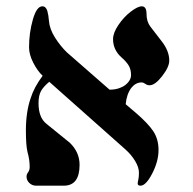

<svg xmlns="http://www.w3.org/2000/svg" viewBox="-20 -576 610 608"><path d="M62 -163C62 -131.7 63.7 -109 67 -95C71.7 -78.3 74 -62.7 74 -48C74 -41.3 72.7 -36 70 -32C66 -26.7 64 -21.7 64 -17C64 -9 67 -2.2 73 3.5C79 9.2 86 12 94 12H182C215.3 12 232 -10 232 -54C232 -80.7 221.7 -104 201 -124L127 -184C110.3 -197.3 102 -219 102 -249C102 -265.7 104.7 -278.7 110 -288C115.3 -297.3 124 -307 136 -317L377 -103C389.7 -91.7 400 -79.3 408 -66C416 -52.7 420 -40.3 420 -29C420 -19.7 419.3 -12.3 418 -7C416.7 -1.7 416 2.3 416 5C416 9.7 419 12 425 12C436.3 12 448.7 -0.8 462 -26.5C475.3 -52.2 482 -77 482 -101C482 -124.3 476.3 -144.3 465 -161C453.7 -177.7 436 -196.3 412 -217L378 -246C380 -267.3 386 -284.7 396 -298C405.3 -309.3 416 -315 428 -315C432 -315 436.3 -313.3 441 -310C444.3 -307.3 448.7 -306 454 -306C465.3 -306 478.5 -315.7 493.5 -335C508.5 -354.3 516 -370.7 516 -384C516 -404 508.3 -424 493 -444L456 -492C448 -502.7 444 -516 444 -532C444 -548 439 -556 429 -556C420.3 -556 408.7 -550.3 394 -539C379.3 -527.7 366.3 -513.7 355 -497C343.7 -480.3 338 -465.3 338 -452C338 -429.3 347 -410 365 -394C375 -385.3 382.5 -376.8 387.5 -368.5C392.5 -360.2 395 -350 395 -338C395 -330 391.8 -322.3 385.5 -315C379.2 -307.7 371.7 -302.3 363 -299C353 -294.3 341 -292 327 -292L192 -410C178.7 -422.7 166.2 -438.2 154.5 -456.5C142.8 -474.8 136.3 -492.7 135 -510C134.3 -516.7 133.7 -522.3 133 -527C132.3 -531.7 131.3 -536.3 130 -541C128.7 -545.7 126.7 -549.3 124 -552C121.3 -554.7 118 -556 114 -556C102 -556 92 -542 84 -514C76 -486 72 -456.7 72 -426C72 -411.3 76.3 -395.3 85 -378C93.7 -360.7 103.7 -346.7 115 -336C97 -312 84.3 -288.3 77 -265C67 -235.7 62 -201.7 62 -163Z"/></svg>

Font: Km Standard TT
Style: Bold
Weight: 700
Designer: Alexey Kryukov <alexios@thessalonica.org.ru>
Version: Version 2.0.2